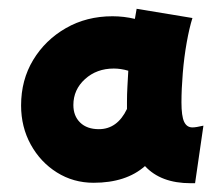

<svg xmlns="http://www.w3.org/2000/svg" viewBox="-20 -829 510 437"><path d="M193 -413Q147 -413 109.5 -436.5Q72 -460 50 -500Q28 -540 28 -589Q28 -647 55.5 -692.5Q83 -738 130 -765Q177 -792 236 -792Q262 -792 287 -786Q289 -798 291 -809L418 -788Q411 -766 405 -732.5Q399 -699 396 -662.5Q393 -626 393 -596Q393 -565 399 -552Q405 -539 418 -539Q426 -539 443 -543L424 -412H414Q346 -412 310 -451Q267 -413 193 -413ZM147 -590Q147 -565 162.5 -550Q178 -535 205 -535Q247 -535 269 -581V-597Q269 -614 270 -632L272 -668Q255 -673 239 -673Q200 -673 173.5 -649Q147 -625 147 -590Z"/></svg>

Font: Mochiy Pop One
Style: Regular
Weight: 400
Designer: FONTDASU
Foundry: FONTDASU / Google Inc. / Adobe
Version: Version 2.000